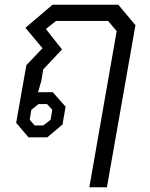

<svg xmlns="http://www.w3.org/2000/svg" viewBox="-20 -578 631 808"><path d="M471 -447 435 -490H216L173 -456L241 -370L162 -286L154 -238L140 -190H202L256 -129L243 -54L179 0H100L48 -61L91 -304L159 -375L87 -461L201 -558H478L550 -472L430 210H356ZM162 -50 193 -74 200 -116 178 -140H142L112 -116L105 -74L126 -50Z"/></svg>

Font: Chakra Petch
Style: Italic
Weight: 400
Italic angle: -10°
Designer: Katatrad Aksorn Co.,Ltd.
Foundry: Cadson Demak Co.,Ltd.
Version: Version 1.000; ttfautohint (v1.6)